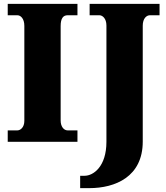

<svg xmlns="http://www.w3.org/2000/svg" viewBox="-20 -734 860 994"><path d="M20 0H381V-59H330C311 -59 294 -78 294 -110V-599C294 -639 307 -655 330 -655H381V-714H20V-655H70C86 -655 106 -639 106 -600V-108C106 -75 86 -59 70 -59H20ZM395 240H442C577 240 719 181 719 -1V-601C719 -639 739 -655 756 -655H806V-714H444V-655H495C510 -655 531 -639 531 -602V0C531 129 463 176 418 176H395Z"/></svg>

Font: Noto Serif Tamil SemiCondensed Black
Style: Italic
Weight: 900
Width: 4
Italic angle: -12°
Designer: Indian Type Foundry, Tom Grace, and the Monotype Design Team
Foundry: Monotype Imaging Inc.
Version: Version 2.003